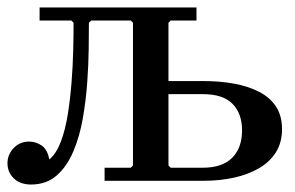

<svg xmlns="http://www.w3.org/2000/svg" viewBox="-30 -484 791 514"><path d="M-10 -47Q-10 -70 6.5 -87.5Q23 -105 48 -105Q66 -105 81.5 -94.5Q97 -84 102 -57Q121 -73 133 -105Q145 -137 151.5 -178Q158 -219 161.5 -263Q165 -307 166 -349Q167 -391 167 -423L161 -429H76V-464H496V-429H427L421 -423V-267H514Q559 -267 597 -260Q635 -253 664 -238Q693 -223 709 -198.5Q725 -174 725 -138Q725 -103 709 -77Q693 -51 664 -34Q635 -17 597 -8.5Q559 0 514 0H250V-35H320L326 -41V-423L320 -429H214L208 -423Q208 -396 207.5 -354Q207 -312 203.5 -263Q200 -214 191.5 -166Q183 -118 166 -78Q149 -38 121.5 -14Q94 10 53 10Q24 10 7 -6.5Q-10 -23 -10 -47ZM421 -41 427 -35H513Q565 -35 591.5 -61.5Q618 -88 618 -135Q618 -180 592.5 -206Q567 -232 513 -232H421Z"/></svg>

Font: Brygada 1918 Medium
Style: Regular
Weight: 500
Designer: Mateusz Machalski | Borys Kosmynka | Przemek Hoffer
Foundry: NIEPODLEGLA 2018
Version: Version 3.006